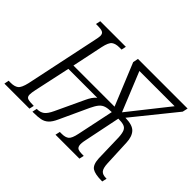

<svg xmlns="http://www.w3.org/2000/svg" viewBox="-163 -970 1225 1225"><g transform="rotate(45 449.5 -357.0)"><path d="M-20 0 -14 -32H5Q38 -32 56.5 -45.5Q75 -59 87 -111L191 -605Q194 -620 196 -630Q198 -640 198 -647Q198 -669 183.5 -675.5Q169 -682 144 -682H124L131 -714H362L355 -682H335Q302 -682 283.5 -668.5Q265 -655 254 -603L210 -393H581L464 -678L471 -714H919L911 -678L680 -392Q746 -391 770.5 -363.5Q795 -336 797 -285L805 -105Q807 -63 820.5 -47.5Q834 -32 864 -32H870L863 0H858Q798 0 772 -16.5Q746 -33 743 -88L738 -274Q736 -309 728 -326.5Q720 -344 702 -350Q684 -356 652 -356L602 -112Q594 -76 597.5 -59Q601 -42 613.5 -37Q626 -32 647 -32H664L657 0H441L448 -32H466Q498 -32 514.5 -45.5Q531 -59 541 -108L593 -356Q561 -356 540 -349.5Q519 -343 504.5 -325.5Q490 -308 475 -276L386 -83Q369 -45 350 -27.5Q331 -10 305.5 -5Q280 0 243 0H233L240 -32H244Q271 -32 290.5 -46Q310 -60 329 -101L418 -291Q427 -311 438 -327.5Q449 -344 463 -355H202L149 -109Q146 -96 144.5 -84Q143 -72 143 -65Q143 -42 160 -37Q177 -32 213 -32L206 0ZM640 -401 850 -666H532Z"/></g></svg>

Font: Noto Serif Condensed Light
Style: Italic
Weight: 300
Width: 3
Italic angle: -12°
Designer: Monotype Design Team
Foundry: Monotype Imaging Inc.
Version: Version 2.014; ttfautohint (v1.8.4.7-5d5b)